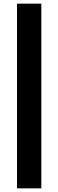

<svg xmlns="http://www.w3.org/2000/svg" viewBox="-20 -810 319 1050"><path d="M73 -790V220H206V-790Z"/></svg>

Font: Unageo
Style: Bold
Weight: 700
Designer: Richard Sepsi
Foundry: Richard Sepsi
Version: Version 2.000